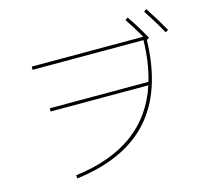

<svg xmlns="http://www.w3.org/2000/svg" viewBox="-121 -985 1242 1154"><g transform="rotate(-15 500.0 -408.0)"><path d="M747 -814 763 -826Q812 -755 856 -675L840 -666Q832 -353 678.5 -180.5Q525 -8 221 30L219 10Q662 -45 778 -400H170V-420H784Q817 -531 820 -670H130V-690H824Q787 -755 747 -814ZM868 -834 884 -846Q938 -764 979 -691L961 -681Q921 -754 868 -834Z"/></g></svg>

Font: M PLUS 1p Thin
Style: Regular
Weight: 250
Version: Version 1.062